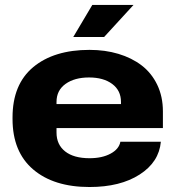

<svg xmlns="http://www.w3.org/2000/svg" viewBox="-20 -748 710 778"><path d="M276.9 -598.1 354 -728H521L401.9 -598.1ZM342.8 9.8Q197.8 9.8 114.3 -61.5Q30.8 -132.8 30.8 -266.1V-272Q30.8 -406.2 114.7 -476.1Q198.7 -545.9 342.8 -545.9Q405.8 -545.9 459.7 -529.8Q513.7 -513.7 554 -482.9Q594.2 -452.1 617.2 -404.3Q640.1 -356.4 640.1 -296.9V-229H209V-210.9Q209 -162.1 243.9 -134.5Q278.8 -106.9 342.8 -106.9Q394 -106.9 428.2 -125.5Q462.4 -144 467.8 -173.8H631.8Q624.5 -91.3 545.9 -40.8Q467.3 9.8 342.8 9.8ZM209 -335V-326.2H470.2V-335Q470.2 -381.3 434.8 -407.7Q399.4 -434.1 340.8 -434.1Q282.2 -434.1 245.6 -408Q209 -381.8 209 -335Z"/></svg>

Font: Hubot Sans Expanded
Style: Bold
Weight: 700
Width: 7
Designer: Deni Anggara
Foundry: GitHub
Version: Version 1.001;gftools[0.9.31]